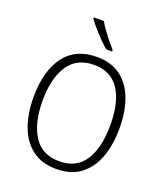

<svg xmlns="http://www.w3.org/2000/svg" viewBox="-169 -1060 1019 1183"><g transform="rotate(20 340.5 -468.5)"><path d="M622 -358Q622 -252 592 -169Q562 -86 499.5 -38Q437 10 341 10Q243 10 180.5 -38.5Q118 -87 88 -170.5Q58 -254 58 -359Q58 -529 130 -627Q202 -725 343 -725Q436 -725 498 -679Q560 -633 591 -550.5Q622 -468 622 -358ZM118 -358Q118 -212 173 -126.5Q228 -41 341 -41Q454 -41 508 -125.5Q562 -210 562 -358Q562 -509 507 -591Q452 -673 343 -673Q229 -673 173.5 -588.5Q118 -504 118 -358ZM305 -947Q318 -924 337.5 -897Q357 -870 378 -844Q399 -818 417 -798V-788H379Q356 -807 329 -834.5Q302 -862 278 -890Q254 -918 239 -939V-947Z"/></g></svg>

Font: Noto Sans Sinhala SemiCondensed Light
Style: Regular
Weight: 300
Width: 4
Designer: Jelle Bosma - Monotype Design Team
Foundry: Monotype Imaging Inc.
Version: Version 2.006; ttfautohint (v1.8.4.7-5d5b)